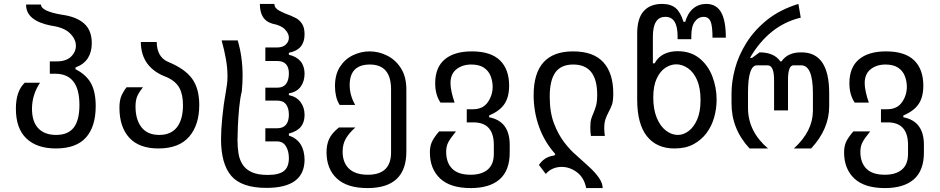

<svg xmlns="http://www.w3.org/2000/svg" viewBox="-20 -757 4792 979"><path d="M265 0Q168 0 114.5 -51Q61 -102 61 -203Q61 -292 106 -335H184Q144 -275 143 -204Q143 -136 175.5 -102.5Q208 -69 266 -69Q327 -69 356 -106.5Q385 -144 385 -222Q385 -381 262 -381H234V-444H270Q317 -444 342 -468Q367 -492 367 -524Q367 -557 337 -587Q307 -617 242 -626Q112 -651 113 -734H189Q189 -700 295 -682Q370 -672 409 -637Q448 -602 448 -537Q448 -492 428 -460.5Q408 -429 365 -413V-404Q419 -377 443.5 -333Q468 -289 468 -216Q468 -111 418 -55.5Q368 0 265 0Z M788 0Q689 0 639 -55Q589 -110 589 -208Q589 -238 596 -260Q603 -282 625 -312H709Q686 -283 678.5 -263Q671 -243 671 -214Q671 -147 701.5 -108Q732 -69 792 -69Q852 -69 882.5 -108.5Q913 -148 913 -221Q913 -276 894 -310Q875 -344 829 -364Q699 -412 698 -543H779Q780 -467 836 -442Q922 -407 959 -356.5Q996 -306 996 -222Q996 -119 944 -59.5Q892 0 788 0Z M1339 201Q1212 201 1159.5 140Q1107 79 1107 -48Q1107 -93 1113.5 -159.5Q1120 -226 1132 -292Q1135 -311 1137.5 -327.5Q1140 -344 1140 -368Q1140 -410 1132 -455.5Q1124 -501 1110 -551H1192Q1217 -467 1217 -372Q1217 -353 1216 -333Q1215 -313 1213 -292Q1204 -255 1199.5 -207.5Q1195 -160 1193 -115Q1191 -70 1191 -43Q1191 -7 1196 25Q1201 57 1217 82Q1233 107 1264 121Q1295 135 1345 135Q1402 135 1427.5 115Q1453 95 1453 49Q1453 14 1438 -11Q1423 -36 1393 -36H1333V-103H1393Q1452 -103 1453 -171Q1453 -206 1438.5 -225Q1424 -244 1394 -244H1333V-310H1394Q1452 -310 1453 -382Q1453 -446 1393 -446H1333V-515H1393Q1422 -515 1437.5 -530Q1453 -545 1453 -565Q1453 -586 1433 -607Q1413 -628 1370 -636Q1305 -653 1305 -737H1379Q1379 -716 1404 -702.5Q1429 -689 1463 -677Q1473 -673 1489.5 -664.5Q1506 -656 1519.5 -636.5Q1533 -617 1533 -582Q1533 -503 1453 -488V-478Q1532 -459 1533 -382Q1533 -343 1513.5 -315.5Q1494 -288 1453 -281V-272Q1492 -264 1512.5 -236.5Q1533 -209 1533 -171Q1533 -134 1514 -110.5Q1495 -87 1453 -76V-66Q1532 -39 1533 58Q1532 201 1339 201Z M1854 202Q1750 202 1697.5 153Q1645 104 1645 19Q1645 -19 1658 -48Q1671 -77 1708 -107H1792Q1760 -79 1743.5 -50.5Q1727 -22 1727 16Q1727 72 1759.5 103Q1792 134 1856 134Q1974 134 1974 20V-301Q1974 -428 1866 -428Q1763 -428 1763 -323Q1763 -271 1791 -222H1712Q1699 -242 1693.5 -267Q1688 -292 1688 -317Q1688 -377 1713.5 -416.5Q1739 -456 1780 -475.5Q1821 -495 1864 -495Q1911 -495 1954 -473.5Q1997 -452 2024.5 -409Q2052 -366 2052 -300V16Q2052 202 1854 202Z M2380 202Q2276 202 2224 153Q2172 104 2172 20Q2172 -10 2181.5 -32Q2191 -54 2219 -87H2305Q2275 -50 2265 -30Q2255 -10 2255 17Q2255 72 2285.5 103Q2316 134 2380 134Q2436 134 2467 107.5Q2498 81 2498 28V-18Q2498 -134 2392 -133H2360V-200H2392Q2442 -200 2467 -235.5Q2492 -271 2492 -315Q2492 -342 2482 -368.5Q2472 -395 2448 -411.5Q2424 -428 2383 -428Q2338 -428 2307.5 -404Q2277 -380 2277 -333Q2277 -314 2282.5 -288.5Q2288 -263 2298 -234H2226Q2199 -274 2199 -332Q2199 -413 2247.5 -454Q2296 -495 2386 -495Q2482 -495 2529 -449.5Q2576 -404 2576 -320Q2576 -262 2552 -226.5Q2528 -191 2474 -168V-159Q2580 -139 2579 -16V21Q2579 112 2528 157Q2477 202 2380 202Z M2969 202Q2958 148 2921.5 121Q2885 94 2844 94Q2820 94 2799 103Q2778 112 2763 130L2728 84Q2756 42 2806 36L2812 29Q2757 -32 2729 -109.5Q2701 -187 2701 -272Q2701 -495 2902 -495Q3006 -495 3056.5 -439.5Q3107 -384 3107 -281Q3107 -242 3100.5 -223.5Q3094 -205 3081 -181Q3074 -168 3067.5 -150Q3061 -132 3061 -101Q3061 -91 3062 -82.5Q3063 -74 3064 -64H2993Q2990 -86 2990 -107Q2990 -135 2994.5 -150Q2999 -165 3005 -178Q3014 -199 3019.5 -219Q3025 -239 3025 -274Q3025 -428 2903 -428Q2841 -428 2812 -388Q2783 -348 2783 -264Q2783 -184 2805 -127Q2827 -70 2858 -30Q2889 10 2919 35Q2952 65 2983 93Q3014 121 3033.5 149Q3053 177 3053 202Z M3419 0Q3328 0 3278.5 -62.5Q3229 -125 3229 -249V-586Q3229 -663 3262 -700Q3295 -737 3356 -737Q3400 -737 3425 -716Q3450 -695 3465 -646H3474Q3487 -691 3515 -714Q3543 -737 3581 -737Q3632 -737 3656.5 -695Q3681 -653 3681 -565H3613Q3613 -625 3603 -648Q3593 -671 3568 -671Q3541 -671 3523 -647Q3505 -623 3505 -573V-557H3435V-572Q3435 -672 3372 -671Q3309 -671 3309 -570V-434H3318Q3334 -465 3364.5 -480.5Q3395 -496 3435 -496Q3501 -496 3545.5 -460.5Q3590 -425 3612 -368Q3634 -311 3634 -249Q3634 -203 3621.5 -158.5Q3609 -114 3582.5 -78.5Q3556 -43 3516 -21.5Q3476 0 3419 0ZM3552 -247Q3552 -308 3534.5 -348.5Q3517 -389 3488 -409Q3459 -429 3428 -429Q3400 -429 3373 -411.5Q3346 -394 3328.5 -356.5Q3311 -319 3311 -260Q3311 -200 3328.5 -157Q3346 -114 3375 -91.5Q3404 -69 3436 -69Q3465 -69 3491.5 -89Q3518 -109 3535 -148Q3552 -187 3552 -247Z M3802 0Q3709 -100 3710 -232V-281Q3710 -341 3728 -408Q3746 -475 3786.5 -539.5Q3827 -604 3892 -656Q3957 -708 4051 -737L4063 -667Q3902 -629 3804 -462H3815L3853 -490Q3927 -490 3959 -444H3965Q3997 -491 4067 -490Q4208 -490 4208 -282V-215Q4208 -99 4116 0H4028Q4124 -87 4125 -191V-282Q4125 -424 4065 -424H4026Q3997 -424 3998 -344V-194H3927V-344Q3928 -424 3894 -424H3840Q3794 -424 3794 -284V-207Q3794 -87 3896 0Z M4492 202Q4388 202 4336 153Q4284 104 4284 20Q4284 -10 4293.5 -32Q4303 -54 4331 -87H4417Q4387 -50 4377 -30Q4367 -10 4367 17Q4367 72 4397.5 103Q4428 134 4492 134Q4548 134 4579 107.5Q4610 81 4610 28V-18Q4610 -134 4504 -133H4472V-200H4504Q4554 -200 4579 -235.5Q4604 -271 4604 -315Q4604 -342 4594 -368.5Q4584 -395 4560 -411.5Q4536 -428 4495 -428Q4450 -428 4419.5 -404Q4389 -380 4389 -333Q4389 -314 4394.5 -288.5Q4400 -263 4410 -234H4338Q4311 -274 4311 -332Q4311 -413 4359.5 -454Q4408 -495 4498 -495Q4594 -495 4641 -449.5Q4688 -404 4688 -320Q4688 -262 4664 -226.5Q4640 -191 4586 -168V-159Q4692 -139 4691 -16V21Q4691 112 4640 157Q4589 202 4492 202Z"/></svg>

Font: PlemolJP
Style: Regular
Weight: 400
Monospace: yes
Version: v2.0.4; ttfautohint (v1.8.4.7-5d5b-dirty) -l 6 -r 45 -G 200 